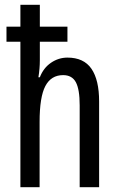

<svg xmlns="http://www.w3.org/2000/svg" viewBox="-20 -780 496 800"><path d="M146 -760V-669H261V-606H146V-529Q146 -494 140 -458H146Q161 -497 192.5 -518.5Q224 -540 261 -540Q329 -540 361 -493.5Q393 -447 393 -357V0H312V-341Q312 -408 296 -437.5Q280 -467 243 -467Q193 -467 169 -421.5Q145 -376 145 -272V0H65V-606H7V-669H65V-760Z"/></svg>

Font: Noto Sans Lao ExtraCondensed
Style: Regular
Weight: 400
Width: 2
Designer: Monotype Design Team
Foundry: Monotype Imaging Inc.
Version: Version 2.003; ttfautohint (v1.8.4.7-5d5b)